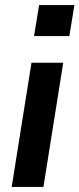

<svg xmlns="http://www.w3.org/2000/svg" viewBox="-20 -736 313 756"><path d="M114 -594 134 -716H273L253 -594ZM26 0 104 -489H229L151 0Z"/></svg>

Font: Nunito Sans 12pt ExtraLight 12pt
Style: Bold Italic
Weight: 700
Italic angle: -9°
Version: Version 3.101;gftools[0.9.27]